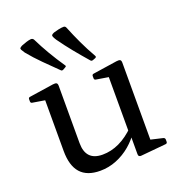

<svg xmlns="http://www.w3.org/2000/svg" viewBox="-138 -877 934 1001"><g transform="rotate(-20 329.5 -376.5)"><path d="M248 -553Q239 -548 233 -555Q195 -592 158 -629Q121 -666 89 -705Q80 -718 76.5 -725Q73 -732 76 -735.5Q79 -739 88 -744Q100 -749 115.5 -754Q131 -759 143 -760Q153 -760 158 -751Q180 -706 206.5 -661Q233 -616 263 -572Q270 -564 260 -560ZM411 -547Q401 -543 396 -550Q361 -590 328 -630.5Q295 -671 266 -712Q257 -726 254.5 -733Q252 -740 255.5 -743.5Q259 -747 268 -751Q281 -755 296.5 -758.5Q312 -762 325 -762Q334 -762 338 -752Q357 -705 379 -658Q401 -611 428 -564Q433 -556 424 -552ZM549 -162V-28L530 -59L616 -39Q625 -36 625 -27V-15Q625 -6 615 -5L476 8Q469 9 464.5 5.5Q460 2 460 -6V-120L457 -129V-162ZM249 9Q176 9 140 -31.5Q104 -72 104 -154V-316H196V-164Q196 -66 289 -66Q385 -66 471 -152L479 -125Q455 -87 419 -56.5Q383 -26 339.5 -8.5Q296 9 249 9ZM457 -162V-316H549V-162ZM104 -316V-462L122 -432L36 -446Q27 -447 27 -457V-469Q27 -478 37 -479L170 -499Q184 -501 190 -497.5Q196 -494 196 -481V-316ZM457 -316V-462L475 -432L389 -446Q380 -447 380 -457V-469Q380 -478 390 -479L523 -499Q537 -501 543 -497.5Q549 -494 549 -481V-316Z"/></g></svg>

Font: Hahmlet
Style: Regular
Weight: 400
Designer: Minjoo Ham & Mark Frömberg
Foundry: hypertype
Version: Version 1.002